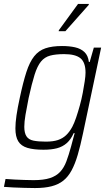

<svg xmlns="http://www.w3.org/2000/svg" viewBox="-42 -751 557 972"><path d="M135 201Q109 201 80.5 200Q52 199 25 198Q-2 197 -22 195L-14 155Q8 157 32 158Q56 159 81 160Q106 161 128 161Q179 161 211 150.5Q243 140 262.5 119Q282 98 294 66Q306 34 318 -10Q322 -25 327 -44Q332 -63 336 -77H331Q317 -45 296 -26.5Q275 -8 246.5 -0.5Q218 7 178 7Q128 7 96.5 -2.5Q65 -12 50.5 -35.5Q36 -59 36 -101Q36 -129 41.5 -167Q47 -205 58 -255Q75 -335 91.5 -386Q108 -437 131 -466Q154 -495 188 -506.5Q222 -518 272 -518Q309 -518 338 -511.5Q367 -505 385.5 -487.5Q404 -470 408 -437H412L433 -510H470L378 -75Q365 -13 351.5 33Q338 79 320.5 111.5Q303 144 278.5 163.5Q254 183 219 192Q184 201 135 201ZM190 -34Q227 -34 251 -42Q275 -50 292.5 -66.5Q310 -83 324 -109Q334 -128 343.5 -156Q353 -184 362 -216.5Q371 -249 377 -281Q383 -313 387 -340Q391 -367 391 -383Q391 -435 365.5 -456Q340 -477 283 -477Q240 -477 212 -469.5Q184 -462 165.5 -439.5Q147 -417 133 -372.5Q119 -328 103 -255Q93 -205 87 -169.5Q81 -134 81 -109Q81 -78 92 -61Q103 -44 127.5 -39Q152 -34 190 -34ZM255 -593 256 -598 353 -731H408L407 -726L289 -593Z"/></svg>

Font: Saira SemiCondensed ExtraLight
Style: Italic
Weight: 250
Width: 4
Italic angle: -12°
Designer: Hector Gatti with collaboration of the Omnibus-Type team
Foundry: Omnibus-Type
Version: Version 1.101